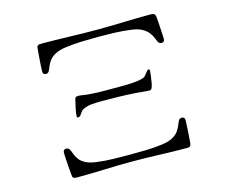

<svg xmlns="http://www.w3.org/2000/svg" viewBox="-102 -872 1204 1015"><g transform="rotate(-15 500.0 -365.0)"><path d="M833 -143Q833 -137 832 -116.5Q831 -96 829.5 -72Q828 -48 826.5 -29.5Q825 -11 823 -8Q818 1 806 1Q730 1 653.5 -2Q577 -5 500 -5Q424 -5 348 -2Q272 1 196 1Q194 1 193 0Q183 1 177 -8Q176 -10 174.5 -28.5Q173 -47 171 -71.5Q169 -96 168 -116.5Q167 -137 167 -142Q167 -161 184 -161Q196 -161 201.5 -151.5Q207 -142 212 -127.5Q217 -113 227.5 -97Q238 -81 260 -68.5Q282 -56 321 -51Q365 -45 410.5 -44Q456 -43 500 -43Q544 -43 589.5 -44Q635 -45 679 -51Q717 -56 739 -68.5Q761 -81 772 -97Q783 -113 788.5 -127.5Q794 -142 799.5 -151.5Q805 -161 816 -161Q833 -161 833 -143ZM719 -445Q719 -437 716.5 -417.5Q714 -398 710.5 -379Q707 -360 703 -353Q699 -344 691 -344Q672 -344 652.5 -346.5Q633 -349 613 -350Q568 -353 522.5 -354Q477 -355 432 -355Q407 -355 377.5 -353Q348 -351 325 -338Q316 -333 307.5 -318.5Q299 -304 288 -304Q282 -304 282 -311Q282 -326 287.5 -352Q293 -378 297 -394Q299 -405 302.5 -409.5Q306 -414 318 -414Q330 -414 342.5 -411.5Q355 -409 368 -408Q412 -404 456 -404Q500 -404 543 -404Q559 -404 586 -404.5Q613 -405 639.5 -408.5Q666 -412 679 -419Q683 -421 689.5 -429.5Q696 -438 702.5 -445.5Q709 -453 711 -453Q719 -453 719 -445ZM833 -588Q833 -570 816 -570Q805 -570 799.5 -579.5Q794 -589 788.5 -603.5Q783 -618 771.5 -633.5Q760 -649 738.5 -661.5Q717 -674 679 -679Q635 -685 589.5 -686.5Q544 -688 500 -688Q456 -688 410.5 -686.5Q365 -685 321 -679Q283 -674 261 -661.5Q239 -649 228 -633.5Q217 -618 211.5 -603.5Q206 -589 200.5 -579.5Q195 -570 184 -570Q167 -570 167 -588Q167 -594 168 -614Q169 -634 171 -658.5Q173 -683 174.5 -701.5Q176 -720 177 -722Q180 -726 184.5 -729Q189 -732 194 -730Q196 -731 202 -731Q276 -731 351 -728.5Q426 -726 500 -726Q575 -726 649.5 -728.5Q724 -731 799 -731Q805 -731 807 -730H810Q815 -730 818 -727Q821 -724 823 -721Q825 -719 826.5 -700.5Q828 -682 829.5 -658Q831 -634 832 -614Q833 -594 833 -588Z"/></g></svg>

Font: Kaisei Tokumin
Style: Regular
Weight: 400
Designer: Font-Kai, 金井和夫
Foundry: KAZUO KANAI
Version: Version 5.003